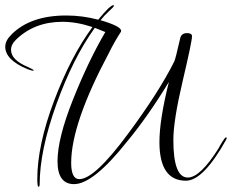

<svg xmlns="http://www.w3.org/2000/svg" viewBox="-34 -656 883 731"><path d="M798 -91Q803 -101 813 -117Q823 -133 826 -133Q829 -133 829 -130.5Q829 -128 827 -124Q740 32 674 32Q573 32 573 -115Q573 -200 609 -344Q528 -211 449 -116Q321 45 248 45Q185 45 185 -42Q185 -129 243.5 -276Q302 -423 367 -534L327 -550Q244 -435 180.5 -258.5Q117 -82 117 46Q117 55 112.5 55Q108 55 108 26Q108 -103 172 -272.5Q236 -442 318 -553Q258 -573 204 -573Q97 -573 27 -505Q8 -487 8 -466Q8 -428 72 -401Q95 -390 95 -388.5Q95 -387 90.5 -387Q86 -387 70 -393Q-14 -428 -14 -478Q-14 -501 9 -524Q81 -597 218 -597Q280 -597 340 -581Q385 -636 397 -636Q401 -636 400 -633Q399 -630 380.5 -613Q362 -596 349 -579Q427 -556 427 -539V-536Q401 -496 381 -455Q237 -185 237 -36Q237 26 268 26Q326 26 453 -146Q571 -305 629 -421Q633 -426 653 -514Q659 -530 678 -530Q697 -530 697 -518Q697 -498 661.5 -347.5Q626 -197 626 -123Q626 20 681 20Q728 20 798 -91Z"/></svg>

Font: Ruthie
Style: Regular
Weight: 400
Designer: Robert E. Leuschke
Foundry: Robert E. Leuschke
Version: Version 1.003